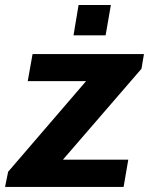

<svg xmlns="http://www.w3.org/2000/svg" viewBox="-41 -740 590 760"><path d="M250 -600.1 270 -720.2H397.9L377 -600.1ZM-21 0 -8.8 -60.1 299.8 -418.9H68.8L87.9 -525.9H528.8L519 -467.8L208 -107.9H466.8L448.2 0Z"/></svg>

Font: Archivo
Style: Bold Italic
Weight: 700
Italic angle: -10°
Designer: Hector Gatti
Foundry: Omnibus-Type
Version: Version 2.001